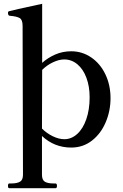

<svg xmlns="http://www.w3.org/2000/svg" viewBox="-20 -763 647 1011"><path d="M562 -246Q562 -179 536.5 -119Q511 -59 464 -22.5Q417 14 355 14Q266 14 201 -47V157Q201 185 216.5 194Q232 203 261 203H272Q280 203 280 216Q280 228 272 228H29Q22 228 22 216Q22 203 29 203H40Q69 203 85 194Q101 185 101 157L99 -627Q99 -659 83.5 -668Q68 -677 31 -680Q22 -681 22 -696Q22 -702 28 -704Q40 -708 202 -743V-432Q232 -459 271 -476Q310 -493 355 -493Q413 -493 460.5 -460.5Q508 -428 535 -371.5Q562 -315 562 -246ZM452 -251Q452 -308 435 -353.5Q418 -399 387.5 -424.5Q357 -450 318 -450Q291 -450 259 -435Q227 -420 202 -395L201 -86Q226 -61 258 -45.5Q290 -30 319 -30Q356 -30 386.5 -57.5Q417 -85 434.5 -135.5Q452 -186 452 -251Z"/></svg>

Font: Shippori Mincho SemiBold
Style: Regular
Weight: 600
Designer: FONTDASU
Foundry: FONTDASU / Google Inc. / but / Adobe
Version: Version 3.110; ttfautohint (v1.8.3)